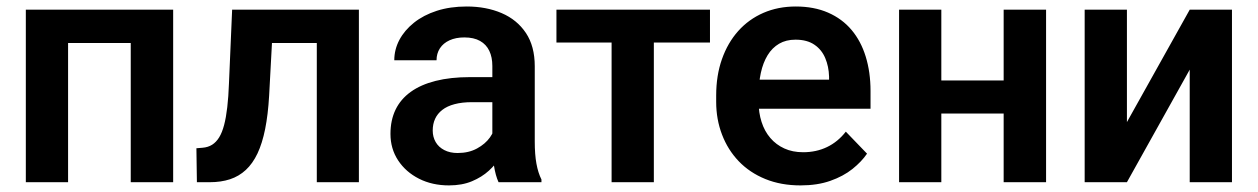

<svg xmlns="http://www.w3.org/2000/svg" viewBox="-20 -558 3852 588"><path d="M412.6 -528.3V-426.3H154.3V-528.3ZM188.5 -528.3V0H59.1V-528.3ZM510.3 -528.3V0H380.4V-528.3Z M981.9 -528.3V-426.3H723.1V-528.3ZM1079.1 -528.3V0H950.2V-528.3ZM690.9 -528.3H818.4L804.2 -264.6Q800.8 -206.5 792 -162.8Q783.2 -119.1 768.6 -88.1Q753.9 -57.1 732.9 -37.6Q711.9 -18.1 684.3 -9Q656.7 0 622.6 0H583L581.5 -104L600.1 -105.5Q617.2 -106.9 629.6 -114.7Q642.1 -122.6 651.1 -137.2Q660.2 -151.9 666.3 -175Q672.4 -198.2 676 -229.7Q679.7 -261.2 681.2 -302.7Z M1487.8 -112.3V-356Q1487.8 -382.8 1478.5 -402.3Q1469.2 -421.9 1450.2 -432.6Q1431.2 -443.4 1401.9 -443.4Q1376 -443.4 1356.7 -434.6Q1337.4 -425.8 1327.1 -409.9Q1316.9 -394 1316.9 -373.5H1187.5Q1187.5 -406.2 1203.1 -435.8Q1218.8 -465.3 1247.8 -488.5Q1276.9 -511.7 1317.6 -524.9Q1358.4 -538.1 1409.2 -538.1Q1469.2 -538.1 1516.4 -517.8Q1563.5 -497.6 1590.6 -457Q1617.7 -416.5 1617.7 -355V-124.5Q1617.7 -85 1622.8 -56.9Q1627.9 -28.8 1638.2 -8.3V0H1506.8Q1497.6 -20 1492.7 -51Q1487.8 -82 1487.8 -112.3ZM1505.9 -321.8 1506.8 -245.1H1425.3Q1395 -245.1 1372.1 -239Q1349.1 -232.9 1334.5 -221.4Q1319.8 -210 1312.5 -194.1Q1305.2 -178.2 1305.2 -158.2Q1305.2 -138.7 1314.2 -123Q1323.2 -107.4 1340.6 -98.4Q1357.9 -89.4 1381.3 -89.4Q1415.5 -89.4 1440.9 -103.3Q1466.3 -117.2 1480.5 -137.2Q1494.6 -157.2 1495.6 -175.3L1532.7 -119.6Q1525.9 -99.6 1512.2 -77.1Q1498.5 -54.7 1477.1 -35.2Q1455.6 -15.6 1425.3 -2.9Q1395 9.8 1355 9.8Q1303.7 9.8 1263.2 -10.7Q1222.7 -31.2 1199.2 -66.9Q1175.8 -102.5 1175.8 -147.9Q1175.8 -189.9 1191.4 -222.2Q1207 -254.4 1237.8 -276.6Q1268.6 -298.8 1314.2 -310.3Q1359.9 -321.8 1418.9 -321.8Z M1982.4 -528.3V0H1853V-528.3ZM2154.3 -528.3V-427.7H1684.1V-528.3Z M2431.6 9.8Q2371.6 9.8 2323.7 -9.8Q2275.9 -29.3 2242.4 -64.2Q2209 -99.1 2191.2 -145.8Q2173.3 -192.4 2173.3 -246.1V-265.6Q2173.3 -326.7 2190.9 -376.7Q2208.5 -426.8 2240.7 -462.9Q2272.9 -499 2317.9 -518.6Q2362.8 -538.1 2417 -538.1Q2473.1 -538.1 2516.1 -519.3Q2559.1 -500.5 2587.9 -466.3Q2616.7 -432.1 2631.3 -384.5Q2646 -336.9 2646 -279.3V-225.1H2231.9V-314H2519V-323.7Q2518.1 -354.5 2507.3 -380.1Q2496.6 -405.8 2474.1 -421.1Q2451.7 -436.5 2416 -436.5Q2387.2 -436.5 2366 -424.1Q2344.7 -411.6 2330.8 -388.9Q2316.9 -366.2 2310.1 -335Q2303.2 -303.7 2303.2 -265.6V-246.1Q2303.2 -212.9 2312.3 -184.6Q2321.3 -156.2 2339.1 -135.5Q2356.9 -114.7 2382.1 -103.3Q2407.2 -91.8 2439.5 -91.8Q2480 -91.8 2512.9 -107.7Q2545.9 -123.5 2570.3 -154.8L2635.3 -87.4Q2618.7 -63 2590.6 -40.5Q2562.5 -18.1 2522.9 -4.2Q2483.4 9.8 2431.6 9.8Z M3093.3 -311.5V-210.4H2822.3V-311.5ZM2862.8 -528.3V0H2733.4V-528.3ZM3183.6 -528.3V0H3053.7V-528.3Z M3431.2 -184.1 3623.5 -528.3H3752.9V0H3623.5V-344.7L3431.2 0H3301.8V-528.3H3431.2Z"/></svg>

Font: Roboto SemiBold
Style: Regular
Weight: 600
Designer: Christian Robertson
Foundry: Google
Version: Version 3.009; 2024